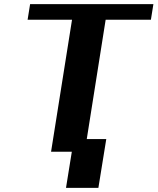

<svg xmlns="http://www.w3.org/2000/svg" viewBox="-20 -731 759 925"><path d="M113 -636H327L226 0H326L298 174H454L492 -61H398L489 -636H707L719 -711H125Z"/></svg>

Font: Aerodynamic
Style: BdObl
Weight: 500
Designer: Google
Version: Version 2.000980; 2014